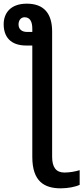

<svg xmlns="http://www.w3.org/2000/svg" viewBox="-28 -786 454 1046"><path d="M118 -766C26 -766 -8 -711 -8 -654C-8 -587 28 -538 115 -538H148V69C148 203 214 240 303 240C342 240 383 232 406 221V141C384 148 352 154 323 154C278 154 256 126 256 68V-614C256 -714 210 -766 118 -766ZM106 -692C136 -692 148 -667 148 -630V-612H119C92 -612 73 -626 73 -653C73 -673 84 -692 106 -692Z"/></svg>

Font: Noto Sans Thai Medium
Style: Regular
Weight: 500
Designer: Monotype Design Team
Foundry: Monotype Imaging Inc.
Version: Version 1.901